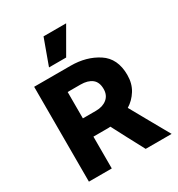

<svg xmlns="http://www.w3.org/2000/svg" viewBox="-212 -1057 1103 1192"><g transform="rotate(-30 339.0 -461.0)"><path d="M281 -922H443L337 -738H214Q230 -784 247.5 -830Q265 -876 281 -922ZM330 -548H238V-359H332Q380 -359 410.5 -383.5Q441 -408 441 -453Q441 -502 411.5 -525Q382 -548 330 -548ZM481 0Q450 -57 420 -114.5Q390 -172 360 -229Q352 -228 343.5 -228Q335 -228 327 -228H238V0H74V-680H335Q448 -680 530 -626.5Q612 -573 612 -455Q612 -393 583.5 -347.5Q555 -302 512 -276Q551 -207 589.5 -137.5Q628 -68 667 0Z"/></g></svg>

Font: Palanquin Dark SemiBold
Style: Regular
Weight: 600
Designer: Pria Ravichandran
Version: Version 1.001